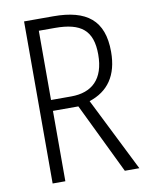

<svg xmlns="http://www.w3.org/2000/svg" viewBox="-81 -774 646 833"><g transform="rotate(-10 241.5 -357.0)"><path d="M212 -714H83V0H139V-310H251L401 0H465L303 -324C386 -351 432 -414 432 -519C432 -658 358 -714 212 -714ZM210 -663C325 -663 375 -623 375 -517C375 -409 320 -358 228 -358H139V-663Z"/></g></svg>

Font: Noto Sans Myanmar Condensed Light
Style: Regular
Weight: 300
Width: 3
Designer: Monotype Design Team
Foundry: Monotype Imaging Inc.
Version: Version 2.107